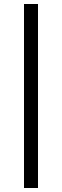

<svg xmlns="http://www.w3.org/2000/svg" viewBox="-20 -760 310 960"><path d="M100 -740H170V180H100Z"/></svg>

Font: Electrolize
Style: Regular
Weight: 400
Designer: Valery Zaveryaev
Foundry: Cyreal (www.cyreal.org)
Version: Version 1.002